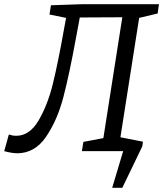

<svg xmlns="http://www.w3.org/2000/svg" viewBox="-49 -718 775 912"><path d="M700 -654 612 -633 523 -66 630 -45 627 -23 532 174H484L536 0H340L347 -44L442 -62L532 -636L330 -635L314 -549Q281 -367 252 -256.5Q223 -146 169.5 -68Q116 10 33 10Q8 10 -29 0L-7 -79Q11 -73 28 -73Q92 -73 135 -147Q178 -221 202.5 -321.5Q227 -422 254 -574Q262 -614 265 -633L186 -649L193 -693L339 -698H706Z"/></svg>

Font: Bitter Pro
Style: Italic
Weight: 400
Italic angle: -9°
Designer: Sol Matas, and Bitter project Authors
Foundry: Sol Matas
Version: Version 1.010